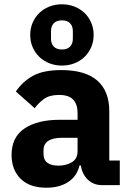

<svg xmlns="http://www.w3.org/2000/svg" viewBox="-20 -864 609 896"><path d="M457 0Q417 0 390.5 -25Q364 -50 357 -92H351Q339 -41 298 -14.5Q257 12 197 12Q118 12 76 -30Q34 -72 34 -141Q34 -224 94.5 -264.5Q155 -305 259 -305H342V-338Q342 -376 322 -398.5Q302 -421 255 -421Q211 -421 185 -402Q159 -383 142 -359L54 -437Q86 -484 134.5 -510.5Q183 -537 266 -537Q378 -537 434 -488Q490 -439 490 -345V-115H539V0ZM252 -91Q289 -91 315.5 -107Q342 -123 342 -159V-221H270Q183 -221 183 -162V-147Q183 -118 201 -104.5Q219 -91 252 -91ZM269 -558Q238 -558 211 -568.5Q184 -579 164 -598Q144 -617 132.5 -643.5Q121 -670 121 -701Q121 -732 132.5 -758.5Q144 -785 164 -804Q184 -823 211 -833.5Q238 -844 269 -844Q300 -844 327 -833.5Q354 -823 374 -804Q394 -785 405.5 -758.5Q417 -732 417 -701Q417 -670 405.5 -643.5Q394 -617 374 -598Q354 -579 327 -568.5Q300 -558 269 -558ZM269 -633Q294 -633 307 -646.5Q320 -660 320 -684V-718Q320 -742 307 -755.5Q294 -769 269 -769Q244 -769 231 -755.5Q218 -742 218 -718V-684Q218 -660 231 -646.5Q244 -633 269 -633Z"/></svg>

Font: IBM Plex Sans Arabic
Style: Bold
Weight: 700
Designer: Mike Abbink, Paul van der Laan, Pieter van Rosmalen, Wael Morcos, Khajak Apelian
Foundry: Bold Monday
Version: Version 1.2